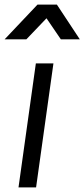

<svg xmlns="http://www.w3.org/2000/svg" viewBox="-55 -810 365 830"><path d="M59 -640 146 -731 208 -640H290L191 -790H107L-35 -640ZM101 0 176 -536H100L25 0Z"/></svg>

Font: Plus Jakarta Sans
Style: Italic
Weight: 400
Italic angle: -8°
Designer: Gumpita Rahayu
Foundry: Tokotype
Version: Version 2.071;gftools[0.9.30]